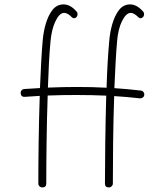

<svg xmlns="http://www.w3.org/2000/svg" viewBox="-20 -823 736 863"><path d="M326.2 -432.1C284.2 -432.1 240.7 -431.2 195.3 -429.2C197.8 -507.3 201.7 -580.1 207 -637.2C210.4 -673.8 217.8 -704.6 230 -729C241.7 -752.9 254.4 -765.1 268.6 -765.1C277.8 -765.1 290.5 -759.3 304.7 -743.7C311.5 -739.3 317.9 -740.2 324.2 -746.6C329.6 -752.4 330.6 -764.6 324.2 -771C305.7 -792.5 286.1 -803.2 265.6 -803.2C245.6 -803.2 229 -794.9 215.8 -778.3C189.9 -745.1 176.3 -691.4 171.9 -641.1C166.5 -582 163.1 -507.3 159.7 -427.2C136.7 -425.8 113.3 -424.3 89.4 -422.9C79.1 -422.4 72.3 -414.1 72.8 -404.3C74.2 -392.1 80.6 -386.7 91.8 -387.7C113.8 -389.2 135.7 -390.6 158.7 -392.1C153.8 -252.4 152.3 -100.6 152.3 2C152.3 11.7 160.2 19.5 169.9 19.5C182.1 19.5 188 13.7 188 2C188 -101.6 189.5 -253.9 194.3 -393.6C237.8 -395.5 282.7 -396 326.2 -396C369.6 -396 414.1 -395 457.5 -393.1C453.6 -253.9 451.7 -100.6 451.7 2C451.7 13.7 457.5 19.5 469.2 19.5C479 19.5 487.3 11.7 487.3 2C487.3 -100.6 488.3 -252.9 493.2 -391.1C532.7 -388.7 571.3 -385.3 608.9 -380.9C618.2 -380.4 627.9 -386.7 628.4 -396.5C629.9 -405.8 622.6 -415.5 612.8 -416C573.2 -420.4 533.7 -424.3 494.1 -426.8C497.6 -505.4 501 -579.1 506.3 -637.2C509.3 -673.8 516.6 -704.6 528.8 -729C541 -752.9 553.7 -765.1 567.9 -765.1C578.1 -765.1 589.8 -757.8 604 -743.7C610.8 -739.3 617.2 -740.2 623 -746.6C628.9 -752.4 629.4 -764.6 623.5 -771C604.5 -792.5 585 -803.2 564.9 -803.2C544.9 -803.2 528.3 -794.9 515.1 -778.3C489.3 -745.1 475.6 -691.4 471.2 -641.1C465.8 -582.5 461.4 -508.3 459 -428.7C414.6 -431.2 370.6 -432.1 326.2 -432.1Z"/></svg>

Font: Mikhak ExtraLight
Style: Regular
Weight: 200
Designer: Amin Abedi
Version: Version 3.2